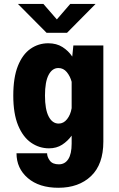

<svg xmlns="http://www.w3.org/2000/svg" viewBox="-20 -726 590 954"><path d="M223.5 11Q175 11 134.5 -17Q94 -45 70 -103Q46 -161 46 -251Q46 -341 69 -398.5Q92 -456 131.5 -483.5Q171 -511 219.5 -511Q261 -511 290.5 -492.2Q320 -473.5 339 -445L344.5 -500H493.5V-22.5Q493.5 90.5 432.5 148.8Q371.5 207 270 207Q174.5 207 118.2 158.8Q62 110.5 62 35.5H214Q214 53.5 227.5 72Q241 90.5 272.5 90.5Q302.5 90.5 319.2 64.8Q336 39 336 -12.5V-52Q316.5 -25 288.8 -7Q261 11 223.5 11ZM203.5 -251Q203.5 -182.5 221.8 -147.2Q240 -112 271.5 -112Q296 -112 313.2 -133.8Q330.5 -155.5 336 -188.5V-319.5Q328.5 -347.5 311.8 -367.8Q295 -388 270 -388Q239.5 -388 221.5 -353.8Q203.5 -319.5 203.5 -251ZM69 -706.5H195.5L262.5 -629.5L329 -706.5H455L313 -563H211.5Z"/></svg>

Font: Trispace SemiCondensed
Style: Bold
Weight: 700
Width: 4
Designer: Tyler Finck
Foundry: Etcetera Type Company
Version: Version 1.210; ttfautohint (v1.8.3)